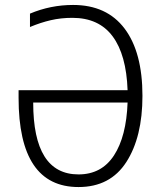

<svg xmlns="http://www.w3.org/2000/svg" viewBox="-20 -745 651 775"><path d="M101 -636V-690Q184 -725 275 -725Q411 -725 483 -629.5Q555 -534 555 -358Q555 -192 490 -91Q425 10 297 10Q55 10 55 -350V-381H495Q490 -524 434.5 -598.5Q379 -673 272 -673Q226 -673 185 -663.5Q144 -654 101 -636ZM495 -331H114Q114 -41 297 -41Q390 -41 440 -117.5Q490 -194 495 -331Z"/></svg>

Font: Noto Sans UI NarrowLight
Style: Regular
Weight: 300
Width: 4
Designer: Monotype Design Team
Foundry: Monotype Imaging Inc.
Version: Version 1.001